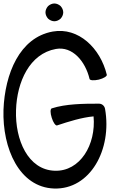

<svg xmlns="http://www.w3.org/2000/svg" viewBox="-24 -1031 663 1102"><path d="M339 -960C339 -973 333 -986 324 -996C314 -1005 301 -1011 288 -1011C275 -1011 262 -1005 252 -996C243 -986 237 -973 237 -960C237 -947 243 -934 252 -924C262 -915 275 -909 288 -909C301 -909 314 -915 324 -924C333 -934 339 -947 339 -960ZM589 -602C552 -755 426 -876 279 -850C88 -816 4 -607 -4 -401C-11 -179 87 44 286 51C494 58 620 -173 579 -406C576 -423 562 -436 544 -436C453 -436 354 -435 273 -409C264 -406 264 -382 273 -355C281 -328 295 -309 303 -311C372 -334 446 -357 513 -363C528 -201 436 -46 290 -51C137 -56 62 -228 68 -399C73 -561 146 -723 297 -750C392 -767 466 -679 490 -578C492 -569 516 -568 543 -574C571 -581 591 -594 589 -602Z"/></svg>

Font: Nupuram Condensed Medium
Style: Regular
Weight: 500
Width: 3
Designer: Santhosh Thottingal (santhosh.thottingal@gmail.com)
Foundry: SMC
Version: Version 1.000